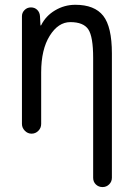

<svg xmlns="http://www.w3.org/2000/svg" viewBox="-20 -550 540 790"><path d="M70.3 -40V-483.4Q70.3 -498 81.1 -508.8Q91.8 -519.5 107.4 -519.5Q123 -519.5 133.3 -509.3Q143.6 -499 144.5 -483.4L146.5 -446.3Q146.5 -445.3 147.5 -445.3Q149.4 -445.3 149.4 -446.3Q168 -484.4 206.5 -507.3Q245.1 -530.3 290 -530.3Q369.1 -530.3 404.8 -484.9Q440.4 -439.5 440.4 -330.1V181.6Q440.4 197.3 429.2 208.5Q418 219.7 401.9 219.7Q385.7 219.7 374.5 209Q363.3 198.2 363.3 181.6V-311.5Q363.3 -399.4 343.3 -429.2Q323.2 -459 269.5 -459Q219.7 -459 184.6 -402.8Q149.4 -346.7 149.4 -252V-40Q149.4 -23.4 137.7 -11.7Q126 0 109.9 0Q93.8 0 82 -12.2Q70.3 -24.4 70.3 -40Z"/></svg>

Font: Rounded-X Mgen+ 2m regular
Style: Regular
Weight: 400
Designer: [Source Han Sans]
Ryoko NISHIZUKA  (kana & ideographs); Paul D. Hunt (Latin, Greek & Cyrillic); Wenlong ZHANG  (bopomofo
Version: Version 1.059.20150602